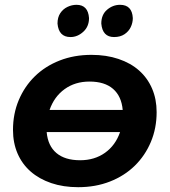

<svg xmlns="http://www.w3.org/2000/svg" viewBox="-20 -771 705 798"><path d="M305 7Q243 7 193 -10Q143 -27 107.5 -58Q72 -89 53 -133Q34 -177 34 -231Q34 -298 58 -355Q82 -412 125 -454Q168 -496 228 -519.5Q288 -543 360 -543Q422 -543 472.5 -526Q523 -509 558 -478Q593 -447 612 -403Q631 -359 631 -305Q631 -238 607 -181Q583 -124 540 -82Q497 -40 437 -16.5Q377 7 305 7ZM490 -314Q485 -371 450 -401.5Q415 -432 352 -432Q292 -432 248.5 -400.5Q205 -369 186 -314ZM313 -105Q373 -105 416.5 -136Q460 -167 479 -222H174Q179 -165 214.5 -135Q250 -105 313 -105ZM273 -617Q224 -617 219 -673Q219 -699 230.5 -716.2Q242 -733.5 260.2 -742.2Q278.5 -751 298 -751Q346 -751 350 -696Q350 -660.5 326 -638.8Q302 -617 273 -617ZM454 -617Q406 -617 401 -673Q401 -710 425 -730.5Q449 -751 479 -751Q529 -751 532 -696Q532 -676.5 523.5 -658.5Q515 -640.5 497.5 -628.8Q480 -617 454 -617Z"/></svg>

Font: Argentum Sans Medium
Style: Italic
Weight: 500
Italic angle: -11°
Designer: Julieta Ulanovsky (font), Cristiano Sobral (main changes and remaster)
Foundry: Julieta Ulanovsky (font), Cristiano Sobral (main changes and remaster)
Version: Version 2.007;June 15, 2022;FontCreator 14.0.0.2814 64-bit; 